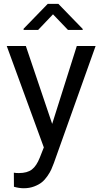

<svg xmlns="http://www.w3.org/2000/svg" viewBox="-20 -768 533 1001"><path d="M15.1 -528.3H114.7L252 -122.1L380.4 -528.3H478.5L260.7 82.5Q253.9 101.1 247.3 115.7Q240.7 130.4 227.3 149.9Q213.9 169.4 198.2 182.1Q182.6 194.8 158 204.1Q133.3 213.4 104.5 213.4Q79.1 213.4 52.7 205.6L52.2 132.3Q62 134.3 78.1 134.3Q122.1 134.3 146.2 115.7Q170.4 97.2 187.5 53.7L208.5 0.5ZM103 -618.2 229 -748H284.2L411.1 -617.2V-611.8H334.5L256.3 -693.4L178.7 -611.8H103Z"/></svg>

Font: Bert Sans Medium
Style: Regular
Weight: 500
Designer: Christian Robertson, Adam Twardoch, & Cristiano Sobral
Foundry: Google
Version: Version 12.135;January 10, 2020;FontCreator 12.0.0.2547 64-b